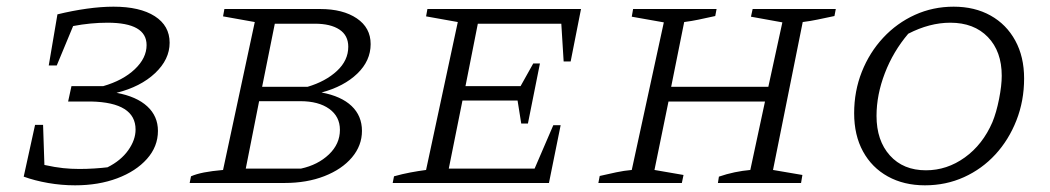

<svg xmlns="http://www.w3.org/2000/svg" viewBox="-20 -548 3146 575"><path d="M51 -19 85 -174H109L113 -54Q145 -47 169 -44.5Q193 -42 218 -42Q240 -42 263 -43.5Q286 -45 302 -47Q342 -67 364 -98Q386 -129 386 -160Q386 -241 253 -244H184L194 -290H289Q348 -307 383.5 -340.5Q419 -374 419 -413Q419 -480 302 -480Q277 -480 251 -477.5Q225 -475 199 -470L150 -352H126L152 -505Q197 -516 240 -522Q283 -528 320 -528Q399 -528 443.5 -499.5Q488 -471 488 -420Q488 -370 444.5 -329Q401 -288 329 -270Q389 -259 421 -229.5Q453 -200 453 -156Q453 -109 420 -72Q387 -35 331 -14Q275 7 205 7Q164 7 124 0Q84 -7 51 -19Z M548 0 552 -20Q568 -27 591 -31.5Q614 -36 648 -39L743 -482L648 -499L652 -521H939Q1007 -521 1048.5 -493Q1090 -465 1090 -416Q1090 -366 1050 -327.5Q1010 -289 943 -271Q1002 -260 1033 -230.5Q1064 -201 1064 -156Q1064 -112 1034 -76.5Q1004 -41 951.5 -20.5Q899 0 832 0ZM923 -477H803L765 -288H901Q955 -304 989 -335.5Q1023 -367 1023 -408Q1023 -442 996.5 -459.5Q970 -477 923 -477ZM716 -43H881Q932 -54 965 -85.5Q998 -117 998 -159Q998 -199 966 -222Q934 -245 879 -245H756Z M1156 0 1160 -20Q1185 -27 1209 -31.5Q1233 -36 1256 -39L1351 -482L1256 -499L1260 -521H1720L1689 -364H1668L1661 -477H1411L1374 -290H1539L1577 -358H1597L1561 -178H1541L1530 -247H1365L1324 -43H1581L1637 -173H1659L1624 0Z M1772 0 1776 -21Q1802 -27 1825.5 -32Q1849 -37 1872 -39L1968 -481L1872 -498L1876 -521H2126L2122 -500Q2090 -493 2071 -489Q2052 -485 2029 -482L1990 -288H2281L2323 -481L2229 -498L2234 -521H2483L2479 -500Q2450 -494 2429 -489.5Q2408 -485 2384 -482L2295 -39L2383 -24L2379 0H2130L2133 -19Q2156 -27 2180 -32Q2204 -37 2227 -39L2271 -244H1982L1940 -39L2027 -24L2022 0Z M2750 7Q2687 7 2639 -19.5Q2591 -46 2564.5 -94.5Q2538 -143 2538 -209Q2538 -275 2561 -333Q2584 -391 2625 -435Q2666 -479 2720 -503.5Q2774 -528 2836 -528Q2899 -528 2946.5 -501.5Q2994 -475 3020.5 -426.5Q3047 -378 3047 -313Q3047 -246 3024 -187.5Q3001 -129 2961 -85.5Q2921 -42 2867 -17.5Q2813 7 2750 7ZM2753 -38Q2816 -38 2869.5 -76.5Q2923 -115 2952 -182Q2964 -211 2972 -251.5Q2980 -292 2980 -321Q2980 -394 2938.5 -437Q2897 -480 2826 -480Q2764 -480 2700 -447Q2655 -394 2630 -329Q2605 -264 2605 -201Q2605 -127 2645 -82.5Q2685 -38 2753 -38Z"/></svg>

Font: Piazzolla SC Light
Style: Italic
Weight: 300
Italic angle: -11.3°
Designer: Juan Pablo del Peral
Foundry: Huerta Tipografica
Version: Version 1.330